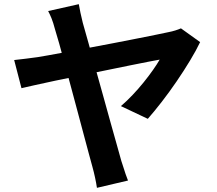

<svg xmlns="http://www.w3.org/2000/svg" viewBox="-20 -836 1040 921"><path d="M358 -816Q361 -797 366 -774.5Q371 -752 377 -727Q389 -687 404.5 -629.5Q420 -572 438.5 -506.5Q457 -441 475.5 -374Q494 -307 511 -246Q528 -185 541.5 -137.5Q555 -90 562 -64Q566 -54 571 -36.5Q576 -19 582.5 -1Q589 17 594 30L445 65Q442 44 436 16Q430 -12 423 -37Q417 -58 406.5 -97.5Q396 -137 382 -189Q368 -241 352.5 -299.5Q337 -358 321 -417Q305 -476 290.5 -530Q276 -584 264 -627Q252 -670 244 -695Q235 -729 227 -748.5Q219 -768 211 -783ZM940 -634Q922 -596 892.5 -547Q863 -498 827.5 -446Q792 -394 755.5 -347Q719 -300 689 -266L560 -327Q588 -351 616 -380.5Q644 -410 669 -441Q694 -472 714 -500.5Q734 -529 746 -550Q732 -548 695 -540.5Q658 -533 604.5 -522.5Q551 -512 489.5 -499Q428 -486 365 -473.5Q302 -461 245.5 -449Q189 -437 146.5 -427.5Q104 -418 83 -413L48 -548Q77 -551 104 -554.5Q131 -558 161 -562Q174 -564 210.5 -570.5Q247 -577 298 -586.5Q349 -596 408 -607Q467 -618 526.5 -629.5Q586 -641 639 -651.5Q692 -662 731.5 -670Q771 -678 789 -682Q805 -685 821 -690Q837 -695 848 -700Z"/></svg>

Font: Noto Sans SC Thin
Style: Bold
Weight: 700
Version: Version 2.004-H2;hotconv 1.0.118;makeotfexe 2.5.65603